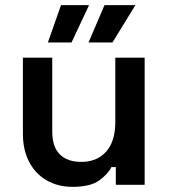

<svg xmlns="http://www.w3.org/2000/svg" viewBox="-20 -718 655 746"><path d="M262 8Q205 8 161 -17.5Q117 -43 93 -89.5Q69 -136 69 -198V-494H183V-207Q183 -147 212.5 -118Q242 -89 296 -89Q357 -89 392.5 -129Q428 -169 428 -244V-494H542V0H430V-69H413Q400 -42 365.5 -17Q331 8 262 8ZM324 -553 386 -698H506L417 -553ZM166 -553 217 -698H326L258 -553Z"/></svg>

Font: Space Grotesk SemiBold
Style: Regular
Weight: 600
Designer: Florian Karsten
Foundry: Florian Karsten
Version: Version 2.000